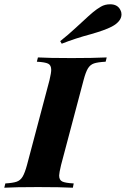

<svg xmlns="http://www.w3.org/2000/svg" viewBox="-61 -876 587 896"><path d="M215 -57Q215 -36 229.5 -29Q244 -22 283 -20L279 0Q222 -3 116 -3Q11 -3 -41 0L-36 -20Q-1 -22 16.5 -28Q34 -34 44.5 -51.5Q55 -69 65 -106L170 -502Q178 -536 178 -550Q178 -572 163.5 -579Q149 -586 111 -588L116 -608Q165 -605 273 -605Q373 -605 437 -608L432 -588Q395 -586 377.5 -580Q360 -574 349.5 -557Q339 -540 329 -502L224 -106Q215 -68 215 -57ZM325 -776Q356 -805 373.5 -819.5Q391 -834 410 -845Q429 -856 453 -856Q488 -856 501 -829Q506 -820 506 -809Q506 -792 494 -777.5Q482 -763 461 -752Q444 -743 418.5 -734Q393 -725 365 -717Q290 -697 227 -672L220 -684Q259 -715 289 -743Q319 -771 325 -776Z"/></svg>

Font: Playfair Display SC
Style: Bold Italic
Weight: 700
Italic angle: -14°
Designer: Claus Eggers Sørensen
Foundry: Claus Eggers Sørensen
Version: Version 1.200; ttfautohint (v1.6)